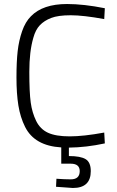

<svg xmlns="http://www.w3.org/2000/svg" viewBox="-20 -725 584 956"><path d="M432 127Q432 211 343 211L259 205L261 165Q302 168 332 168Q377 168 377 127Q377 90 332 90H285V9Q152 1 105 -93Q81 -141 71.5 -200Q62 -259 62 -338.5Q62 -418 68 -470.5Q74 -523 90 -569.5Q106 -616 134 -644Q193 -705 314 -705Q397 -705 502 -684L499 -630Q395 -649 332 -649Q269 -649 234.5 -635.5Q200 -622 178.5 -599.5Q157 -577 146 -537Q126 -469 126 -367Q126 -265 133 -214.5Q140 -164 160 -123Q180 -82 219 -64Q258 -46 327 -46Q396 -46 499 -65L502 -11Q410 9 323 10V52Q381 52 406.5 67.5Q432 83 432 127Z"/></svg>

Font: Titillium Web
Style: Light
Weight: 300
Version: Version 1.001;PS 57.000;hotconv 1.0.70;makeotf.lib2.5.55311